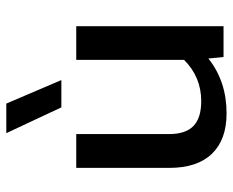

<svg xmlns="http://www.w3.org/2000/svg" viewBox="-86 -654 749 618"><g transform="rotate(-90 289.0 -344.5)"><path d="M252.9 -522 169.9 -699.2H265.1L340.8 -522ZM233.9 9.8Q148.9 9.8 103.5 -37.4Q58.1 -84.5 58.1 -174.8V-474.1H167V-174.8Q167 -122.1 192.9 -96.9Q218.8 -71.8 272.9 -71.8Q350.6 -71.8 405.8 -127V-474.1H514.2V0H415L410.2 -48.8Q336.4 9.8 233.9 9.8Z"/></g></svg>

Font: Kanit
Style: Regular
Weight: 400
Designer: Katatrad Team
Foundry: CadsonDemak
Version: Version 1.000;PS 001.000;hotconv 1.0.88;makeotf.lib2.5.64775